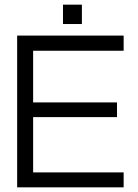

<svg xmlns="http://www.w3.org/2000/svg" viewBox="-20 -803 592 823"><path d="M250 -783H331V-700H250ZM510 -650.5V-585.5H122V-364H481.5V-301H122V-64H510V0H53.5V-650.5Z"/></svg>

Font: Overused Grotesk Book
Style: Regular
Weight: 375
Version: Version 0.004